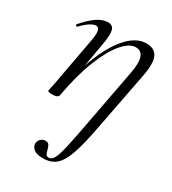

<svg xmlns="http://www.w3.org/2000/svg" viewBox="-167 -489 767 855"><g transform="rotate(30 216.5 -62.0)"><path d="M188 275Q154.2 275 139.4 261.6Q124.6 248.2 126.2 231.6Q129 216.4 139 208.8Q149 201.2 160.2 201.2Q173.8 201.2 179.1 209.9Q184.4 218.6 187.2 230.5Q190 242.4 194.3 251.1Q198.6 259.8 209.2 259.8Q224.8 259.8 234.9 240.5Q245 221.2 255.1 177.4Q265.2 133.6 278.8 60.4L337 -248Q359.8 -360.4 300.4 -360.4Q268.4 -360.4 233 -319.2Q197.6 -278 166.2 -198.9Q134.8 -119.8 114.4 -7.2L102 -8.2Q122.8 -124.8 157.7 -212.9Q192.6 -301 238.1 -350Q283.6 -399 333 -399Q375.8 -399 390.4 -368.2Q405 -337.4 391.4 -267L332.6 37.6Q315.6 128.4 297.3 180.4Q279 232.4 253.7 253.7Q228.4 275 188 275ZM82.4 8Q68.2 8 63.6 6.3Q59 4.6 59 1.6Q59 -1.6 64.5 -24.8Q70 -48 74 -74L115 -297Q124.8 -355.6 98.4 -355.6Q86.8 -355.6 68.7 -344Q50.6 -332.4 29.2 -310Q26.2 -306 21.8 -310.5Q17.4 -315 21.2 -318.2Q54.8 -357.2 83.4 -376.1Q112 -395 137.6 -395Q162.4 -395 168.8 -373.3Q175.2 -351.6 165.6 -299.4L114.4 -7.2Q111.8 8 82.4 8Z"/></g></svg>

Font: Cormorant Garamond Light
Style: Italic
Weight: 300
Italic angle: -10°
Designer: Christian Thalmann (Catharsis Fonts)
Foundry: Catharsis Fonts
Version: Version 4.001